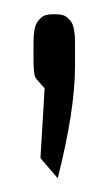

<svg xmlns="http://www.w3.org/2000/svg" viewBox="-20 -108 147 271"><path d="M85.9 -47.9Q85.9 -47.9 85.9 -24.4V-14.6Q85.9 46.9 61.5 143.6L37.1 115.2L43 16.6L34.2 6.8L30.3 2Q27.3 -2 27.3 -24.4V-47.9Q27.3 -68.4 32.2 -76.2L34.2 -79.1L38.1 -83Q43 -87.9 54.7 -87.9H58.6Q70.3 -87.9 75.2 -83L79.1 -79.1L81.1 -76.2Q85.9 -68.4 85.9 -47.9Z"/></svg>

Font: Vancouver Drive
Style: Regular
Weight: 400
Designer: Valery Zaveryaev
Foundry: Cyreal (www.cyreal.org)
Version: Version 1.06